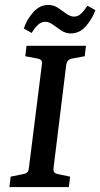

<svg xmlns="http://www.w3.org/2000/svg" viewBox="-20 -755 405 775"><path d="M18 0 23 -42 72 -52Q85 -54 90.5 -60Q96 -66 97 -80L149 -494Q151 -507 146 -512Q141 -517 130 -519L82 -528L87 -570H327L322 -528L273 -519Q261 -517 255 -511Q249 -505 247 -491L196 -76Q195 -64 199.5 -59Q204 -54 215 -52L263 -42L258 0ZM266 -620Q245 -620 227 -632Q209 -644 193.5 -655.5Q178 -667 162 -667Q147 -667 133.5 -655Q120 -643 108 -622L76 -640Q88 -676 114 -705.5Q140 -735 175 -735Q197 -735 214.5 -723Q232 -711 248 -699.5Q264 -688 279 -688Q295 -688 307.5 -700Q320 -712 333 -732L365 -714Q352 -678 326.5 -649Q301 -620 266 -620Z"/></svg>

Font: Rasa Medium
Style: Italic
Weight: 500
Italic angle: -7.10001°
Designer: Anna Giedrys (Yrsa+Rasa design), David Brezina (Yrsa art-direction, Rasa art-direction, design)
Foundry: Rosetta Type Foundry
Version: Version 2.004